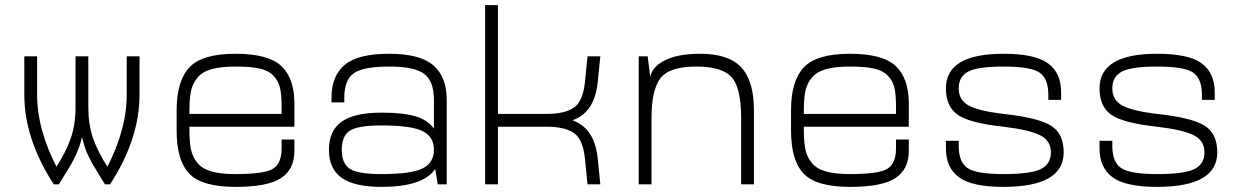

<svg xmlns="http://www.w3.org/2000/svg" viewBox="-20 -720 4840 750"><path d="M190 0 205 -60Q125 -212 125 -350V-500H75V-350Q75 -177 190 0ZM275 -500V-300Q275 -234 256.5 -180Q238 -126 195 -60L190 0H210Q213 -5 222.5 -20.5Q232 -36 235.5 -41.5Q239 -47 247.5 -61Q256 -75 259.5 -81.5Q263 -88 269.5 -100.5Q276 -113 279.5 -121.5Q283 -130 287.5 -141.5Q292 -153 295 -163.5Q298 -174 300 -185Q303 -173 307 -160Q311 -147 314 -137.5Q317 -128 324.5 -113Q332 -98 335 -91.5Q338 -85 348.5 -68Q359 -51 361 -47Q363 -43 375.5 -23Q388 -3 390 0H410L405 -60Q362 -126 343.5 -180Q325 -234 325 -300V-500ZM410 0Q525 -177 525 -350V-500H475V-350Q475 -212 395 -60Z M900 -510Q770 -510 720 -457Q670 -404 670 -290V-250H720V-290Q720 -337 726.5 -366Q733 -395 752 -417.5Q771 -440 807 -450Q843 -460 900 -460Q958 -460 993 -452.5Q1028 -445 1047.5 -425Q1067 -405 1073.5 -378Q1080 -351 1080 -305V-225H1130V-315Q1130 -414 1079 -462Q1028 -510 900 -510ZM900 -40Q843 -40 807 -50Q771 -60 752 -82.5Q733 -105 726.5 -134Q720 -163 720 -210V-250H670V-210Q670 -93 719.5 -41.5Q769 10 900 10Q1026 10 1078 -24.5Q1130 -59 1130 -130V-175H1080V-140Q1080 -81 1046 -60.5Q1012 -40 900 -40ZM700 -225H1130V-275H700Z M1275 -340V-320H1325V-340Q1325 -407 1361.5 -433.5Q1398 -460 1500 -460Q1600 -460 1637.5 -431Q1675 -402 1675 -330V-220L1725 -250V-330Q1725 -420 1672.5 -465Q1620 -510 1500 -510Q1378 -510 1326.5 -466.5Q1275 -423 1275 -340ZM1725 -250H1675V-95L1680 -60L1690 0H1725ZM1470 10Q1633 10 1680 -60L1675 -135Q1675 -84 1630.5 -62Q1586 -40 1470 -40Q1378 -40 1346.5 -60.5Q1315 -81 1315 -135Q1315 -189 1346.5 -209.5Q1378 -230 1470 -230Q1586 -230 1630.5 -208Q1675 -186 1675 -135L1680 -210Q1657 -248 1608.5 -264Q1560 -280 1470 -280Q1365 -280 1315 -245Q1265 -210 1265 -135Q1265 -60 1315 -25Q1365 10 1470 10Z M1875 0H1925V-700H1875ZM1915 -225H2050V-275H1915ZM2115 -235Q2212 -235 2259 -274Q2306 -313 2315 -400L2325 -500H2275L2265 -400Q2257 -323 2221 -299Q2185 -275 2115 -275H2025V-225ZM2115 -265 2025 -275V-225H2115Q2185 -225 2221 -201Q2257 -177 2265 -100L2275 0H2325L2315 -100Q2306 -187 2259 -226Q2212 -265 2115 -265Z M2475 0H2525V-381L2520 -420L2510 -500H2475ZM2520 -420 2525 -381V-260Q2525 -368 2559.5 -414Q2594 -460 2700 -460Q2800 -460 2837.5 -419Q2875 -378 2875 -260V0H2925V-290Q2925 -404 2875.5 -457Q2826 -510 2715 -510Q2629 -510 2578.5 -485Q2528 -460 2520 -420Z M3300 -510Q3170 -510 3120 -457Q3070 -404 3070 -290V-250H3120V-290Q3120 -337 3126.5 -366Q3133 -395 3152 -417.5Q3171 -440 3207 -450Q3243 -460 3300 -460Q3358 -460 3393 -452.5Q3428 -445 3447.5 -425Q3467 -405 3473.5 -378Q3480 -351 3480 -305V-225H3530V-315Q3530 -414 3479 -462Q3428 -510 3300 -510ZM3300 -40Q3243 -40 3207 -50Q3171 -60 3152 -82.5Q3133 -105 3126.5 -134Q3120 -163 3120 -210V-250H3070V-210Q3070 -93 3119.5 -41.5Q3169 10 3300 10Q3426 10 3478 -24.5Q3530 -59 3530 -130V-175H3480V-140Q3480 -81 3446 -60.5Q3412 -40 3300 -40ZM3100 -225H3530V-275H3100Z M4135 -125Q4135 -197 4086.5 -228.5Q4038 -260 3900 -275Q3806 -286 3765.5 -307Q3725 -328 3725 -375Q3725 -421 3762.5 -440.5Q3800 -460 3900 -460Q4006 -460 4040.5 -436.5Q4075 -413 4075 -350V-330H4125V-360Q4125 -435 4074 -472.5Q4023 -510 3900 -510Q3675 -510 3675 -375Q3675 -303 3722 -271Q3769 -239 3900 -225Q4000 -213 4042.5 -192Q4085 -171 4085 -125Q4085 -79 4045.5 -59.5Q4006 -40 3900 -40Q3794 -40 3759.5 -63.5Q3725 -87 3725 -150V-170H3675V-140Q3675 -65 3726 -27.5Q3777 10 3900 10Q4135 10 4135 -125Z M4735 -125Q4735 -197 4686.5 -228.5Q4638 -260 4500 -275Q4406 -286 4365.5 -307Q4325 -328 4325 -375Q4325 -421 4362.5 -440.5Q4400 -460 4500 -460Q4606 -460 4640.5 -436.5Q4675 -413 4675 -350V-330H4725V-360Q4725 -435 4674 -472.5Q4623 -510 4500 -510Q4275 -510 4275 -375Q4275 -303 4322 -271Q4369 -239 4500 -225Q4600 -213 4642.5 -192Q4685 -171 4685 -125Q4685 -79 4645.5 -59.5Q4606 -40 4500 -40Q4394 -40 4359.5 -63.5Q4325 -87 4325 -150V-170H4275V-140Q4275 -65 4326 -27.5Q4377 10 4500 10Q4735 10 4735 -125Z"/></svg>

Font: Millimetre
Style: Light
Weight: 200
Designer: Jérémy Landes
Version: Version 1.0